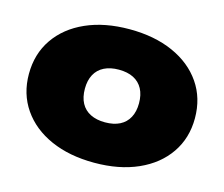

<svg xmlns="http://www.w3.org/2000/svg" viewBox="-90 -712 990 849"><g transform="rotate(15 405.0 -287.5)"><path d="M405 18Q291 18 205.5 -20Q120 -58 72.5 -127Q25 -196 25 -287Q25 -379 72.5 -448Q120 -517 205.5 -555Q291 -593 405 -593Q519 -593 604.5 -555Q690 -517 737.5 -448Q785 -379 785 -287Q785 -196 737.5 -127Q690 -58 604.5 -20Q519 18 405 18ZM405 -167Q445 -167 472.5 -181Q500 -195 514.5 -222Q529 -249 529 -287Q529 -326 514.5 -353Q500 -380 472.5 -394Q445 -408 405 -408Q366 -408 338 -394Q310 -380 295.5 -353Q281 -326 281 -288Q281 -249 295.5 -222Q310 -195 338 -181Q366 -167 405 -167Z"/></g></svg>

Font: Bounded
Style: Regular
Weight: 900
Designer: Vlad Churkin
Version: Version 1.0